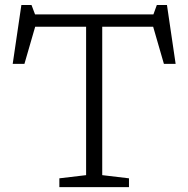

<svg xmlns="http://www.w3.org/2000/svg" viewBox="-20 -766 771 786"><path d="M508 -36V0H223V-36L332.5 -49V-656.5H124L80 -504.5H32L67.5 -745.5H109L123.5 -707H608L622 -745.5H663.5L699 -504.5H651L607 -656.5H398.5V-49Z"/></svg>

Font: Newsreader 6pt Light
Style: Regular
Weight: 300
Designer: Hugues Gentile
Foundry: Production Type
Version: Version 1.003; ttfautohint (v1.8.3)